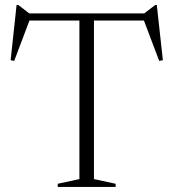

<svg xmlns="http://www.w3.org/2000/svg" viewBox="-20 -738 684 758"><path d="M293.5 -671.5H351V-31L436.5 -12.5V0H208V-12.5L293.5 -31ZM579 -657H65.5L99.5 -665.5L36 -497.5L22 -500.5L45.5 -718.5H52L103.5 -679L77.5 -685H567L541.5 -679L593 -718.5H599L623 -500.5L608.5 -497.5L545 -665.5Z"/></svg>

Font: Newsreader 36pt Light
Style: Regular
Weight: 300
Designer: Hugues Gentile
Foundry: Production Type
Version: Version 1.003